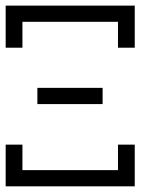

<svg xmlns="http://www.w3.org/2000/svg" viewBox="-20 -657 586 677"><path d="M0 -147H59.1V-57.1H396V-147H455.1V0H0ZM396 -580.1H59.1V-488.8H0V-637.2H455.1V-488.8H396ZM111.8 -347.2H341.8V-290H111.8Z"/></svg>

Font: Anonymous Pro
Style: Regular
Weight: 400
Monospace: yes
Designer: Mark Simonson
Version: Version 1.002